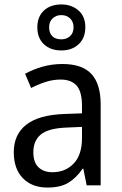

<svg xmlns="http://www.w3.org/2000/svg" viewBox="-20 -834 548 864"><path d="M261 -546Q350 -546 391.5 -501Q433 -456 433 -364V0H370L355 -75H352Q322 -32 286.5 -11Q251 10 193 10Q124 10 83 -32Q42 -74 42 -149Q42 -229 98.5 -273Q155 -317 269 -321L349 -324V-357Q349 -422 324.5 -449Q300 -476 253 -476Q218 -476 184.5 -465Q151 -454 120 -438L93 -502Q127 -521 170 -533.5Q213 -546 261 -546ZM281 -260Q198 -257 164 -229Q130 -201 130 -149Q130 -103 153.5 -81Q177 -59 216 -59Q274 -59 311.5 -98Q349 -137 349 -213V-263ZM256 -607Q207 -607 177.5 -635Q148 -663 148 -711Q148 -759 177.5 -786.5Q207 -814 256 -814Q302 -814 333 -787Q364 -760 364 -712Q364 -663 334 -635Q304 -607 256 -607ZM256 -657Q280 -657 295.5 -671.5Q311 -686 311 -711Q311 -736 295.5 -751Q280 -766 256 -766Q232 -766 216.5 -751Q201 -736 201 -711Q201 -686 215 -671.5Q229 -657 256 -657Z"/></svg>

Font: Noto Sans Kannada SemiCondensed
Style: Regular
Weight: 400
Width: 4
Designer: Jelle Bosma - Monotype Design Team
Foundry: Monotype Imaging Inc.
Version: Version 2.005; ttfautohint (v1.8.4.7-5d5b)